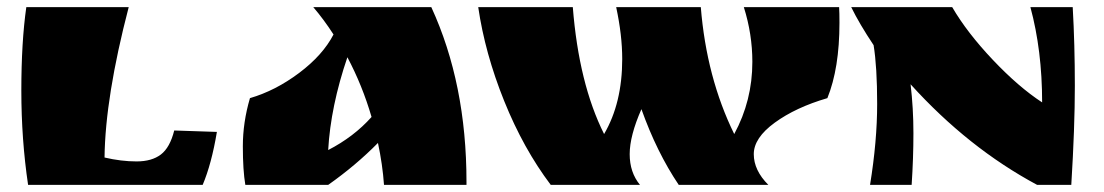

<svg xmlns="http://www.w3.org/2000/svg" viewBox="-20 -520 3106 540"><path d="M470 -153 590 -149Q575 -59 550 0H59Q40 -128 40 -265Q40 -402 54 -500H342Q276 -247 274 -77Q321 -66 364 -66Q407 -66 432.5 -85.5Q458 -105 470 -153Z M1292 -8V0H1060Q1056 -57 1043 -118Q981 -55 903 0H670Q663 -41 663 -108.5Q663 -176 683 -244Q755 -265 821.5 -315Q888 -365 918 -423Q891 -465 861 -500H1193Q1292 -285 1292 -8ZM1025 -191Q999 -280 957 -359Q910 -221 903 -98Q975 -135 1025 -191Z M2096 -346Q2096 -424 2072 -500H2340Q2341 -485 2341 -456Q2341 -328 2307 -244Q2218 -218 2159 -175Q2100 -132 2100 -86.5Q2100 -41 2141 0H1889Q1827 -92 1784 -213Q1751 -138 1751 -86.5Q1751 -35 1780 0H1529Q1452 -102 1398 -236Q1344 -370 1325 -500H1591Q1608 -285 1679 -143Q1730 -230 1730 -354Q1730 -421 1713 -500H1951Q1967 -302 2045 -143Q2096 -237 2096 -346Z M2997 -500Q3003 -395 3003 -278.5Q3003 -162 2993 0H2897Q2703 -104 2541 -283Q2549 -216 2549 -145.5Q2549 -75 2544 0H2427Q2447 -123 2447 -227.5Q2447 -332 2437 -393Q2397 -453 2374 -500H2658Q2700 -428 2772.5 -351.5Q2845 -275 2911 -232Q2911 -378 2878 -500Z"/></svg>

Font: Ruslan Display
Style: Regular
Weight: 400
Version: Version 1.000